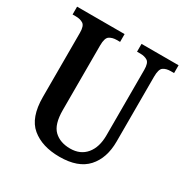

<svg xmlns="http://www.w3.org/2000/svg" viewBox="-166 -853 970 1001"><g transform="rotate(30 319.5 -352.0)"><path d="M325 10Q220 10 157.5 -42Q95 -94 95 -217V-603Q95 -645 77.5 -656Q60 -667 34 -667H14V-714H300V-667H280Q254 -667 236.5 -655.5Q219 -644 219 -599V-210Q219 -124 255 -89.5Q291 -55 352 -55Q413 -55 447.5 -96.5Q482 -138 482 -210V-603Q482 -645 465 -656Q448 -667 422 -667H402V-714H625V-667H605Q578 -667 561 -655.5Q544 -644 544 -599V-208Q544 -108 490.5 -49Q437 10 325 10Z"/></g></svg>

Font: Noto Serif Thai Condensed SemiBold
Style: Regular
Weight: 600
Width: 3
Designer: Monotype Design Team
Foundry: Monotype Imaging Inc.
Version: Version 2.002; ttfautohint (v1.8.4.7-5d5b)